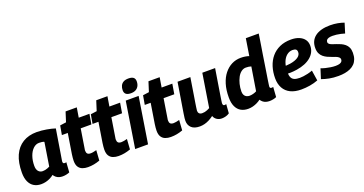

<svg xmlns="http://www.w3.org/2000/svg" viewBox="-38 -1449 4059 2142"><g transform="rotate(-20 1991.0 -378.0)"><path d="M436 10Q414 10 394.5 4Q375 -2 359.5 -14.5Q344 -27 334 -44Q313 -27 288.5 -15Q264 -3 237.5 3.5Q211 10 182 10Q133 10 97 -11.5Q61 -33 41 -76Q21 -119 21 -183Q21 -304 58 -386.5Q95 -469 164.5 -511.5Q234 -554 330 -554Q358 -554 388 -551Q418 -548 446.5 -543Q475 -538 500.5 -532Q526 -526 546 -519Q531 -426 520.5 -361.5Q510 -297 503.5 -256Q497 -215 493 -192Q489 -169 487.5 -158.5Q486 -148 486 -146Q486 -134 491 -128Q496 -122 507 -122Q511 -122 516.5 -122.5Q522 -123 527 -125L519 -7Q504 0 481.5 5Q459 10 436 10ZM331 -144 375 -422Q362 -428 346.5 -430Q331 -432 314 -432Q276 -432 244.5 -402.5Q213 -373 195 -322Q177 -271 177 -208Q177 -165 196.5 -143Q216 -121 247 -121Q261 -121 276 -124Q291 -127 305.5 -132.5Q320 -138 331 -144Z M887 -137 879 -16Q843 -3 808.5 3.5Q774 10 737 10Q701 10 672 -1Q643 -12 626 -38Q609 -64 609 -110Q609 -125 611 -146.5Q613 -168 616 -188L654 -426H584L603 -534L676 -544L713 -660H846L827 -544H954L934 -425H807L771 -199Q769 -191 768.5 -184.5Q768 -178 768 -171Q768 -149 779.5 -137Q791 -125 818 -125Q833 -125 849.5 -128.5Q866 -132 887 -137Z M1251 -137 1243 -16Q1207 -3 1172.5 3.5Q1138 10 1101 10Q1065 10 1036 -1Q1007 -12 990 -38Q973 -64 973 -110Q973 -125 975 -146.5Q977 -168 980 -188L1018 -426H948L967 -534L1040 -544L1077 -660H1210L1191 -544H1318L1298 -425H1171L1135 -199Q1133 -191 1132.5 -184.5Q1132 -178 1132 -171Q1132 -149 1143.5 -137Q1155 -125 1182 -125Q1197 -125 1213.5 -128.5Q1230 -132 1251 -137Z M1299 0 1385 -544H1538L1452 0ZM1497 -766Q1536 -766 1555 -751Q1574 -736 1574 -705Q1574 -673 1561.5 -649.5Q1549 -626 1526 -613.5Q1503 -601 1469 -601Q1430 -601 1411 -616.5Q1392 -632 1392 -663Q1392 -693 1403 -716.5Q1414 -740 1437 -753Q1460 -766 1497 -766Z M1871 -137 1863 -16Q1827 -3 1792.5 3.5Q1758 10 1721 10Q1685 10 1656 -1Q1627 -12 1610 -38Q1593 -64 1593 -110Q1593 -125 1595 -146.5Q1597 -168 1600 -188L1638 -426H1568L1587 -534L1660 -544L1697 -660H1830L1811 -544H1938L1918 -425H1791L1755 -199Q1753 -191 1752.5 -184.5Q1752 -178 1752 -171Q1752 -149 1763.5 -137Q1775 -125 1802 -125Q1817 -125 1833.5 -128.5Q1850 -132 1871 -137Z M2065 10Q2000 10 1966.5 -21Q1933 -52 1933 -104Q1933 -117 1935 -136Q1937 -155 1942 -185.5Q1947 -216 1954.5 -263.5Q1962 -311 1973.5 -380Q1985 -449 2000 -544H2152Q2140 -470 2131.5 -415Q2123 -360 2116.5 -321Q2110 -282 2105.5 -253.5Q2101 -225 2098 -204Q2095 -183 2093 -165Q2093 -144 2105 -132Q2117 -120 2140 -120Q2156 -120 2171 -123Q2186 -126 2201 -132.5Q2216 -139 2231 -147L2294 -544H2446Q2428 -431 2416 -358Q2404 -285 2397.5 -243Q2391 -201 2388 -181Q2385 -161 2384.5 -155Q2384 -149 2384 -147Q2384 -133 2389.5 -126.5Q2395 -120 2404 -120Q2407 -120 2412.5 -121Q2418 -122 2425 -124L2417 -17Q2399 -4 2374.5 3Q2350 10 2327 10Q2292 10 2266.5 -7.5Q2241 -25 2232 -53Q2204 -32 2176.5 -18Q2149 -4 2121 3Q2093 10 2065 10Z M2893 10Q2870 10 2850 4Q2830 -2 2815 -14.5Q2800 -27 2790 -43Q2771 -28 2746.5 -16Q2722 -4 2695 3Q2668 10 2640 10Q2591 10 2554.5 -10.5Q2518 -31 2497.5 -74Q2477 -117 2477 -183Q2477 -272 2498 -340.5Q2519 -409 2557 -456.5Q2595 -504 2644.5 -529Q2694 -554 2752 -554Q2781 -554 2805.5 -550Q2830 -546 2850 -539L2882 -740H3035Q3032 -719 3026.5 -682.5Q3021 -646 3013.5 -600.5Q3006 -555 2998 -504.5Q2990 -454 2982.5 -404Q2975 -354 2967.5 -308Q2960 -262 2954.5 -226Q2949 -190 2946 -168Q2943 -146 2943 -143Q2943 -133 2947.5 -127.5Q2952 -122 2963 -122Q2968 -122 2973 -122.5Q2978 -123 2983 -125L2975 -7Q2959 1 2936 5.5Q2913 10 2893 10ZM2702 -122Q2723 -122 2746 -128Q2769 -134 2787 -144L2832 -423Q2818 -428 2802.5 -430Q2787 -432 2769 -432Q2740 -432 2714.5 -413Q2689 -394 2671 -360.5Q2653 -327 2642.5 -284.5Q2632 -242 2632 -196Q2632 -173 2641 -156Q2650 -139 2666 -130.5Q2682 -122 2702 -122Z M3161 -299Q3181 -297 3205.5 -299Q3230 -301 3253 -304Q3312 -314 3345 -337Q3378 -360 3378 -395Q3378 -417 3366 -427.5Q3354 -438 3326 -438Q3287 -438 3255.5 -412Q3224 -386 3206.5 -338.5Q3189 -291 3188 -226Q3188 -186 3199 -162Q3210 -138 3234.5 -128Q3259 -118 3298 -118Q3317 -118 3341 -121Q3365 -124 3393.5 -130.5Q3422 -137 3451 -148L3470 -25Q3424 -7 3372 1.5Q3320 10 3270 10Q3195 10 3143 -15.5Q3091 -41 3063.5 -90Q3036 -139 3036 -207Q3036 -281 3056 -344Q3076 -407 3115.5 -454Q3155 -501 3213.5 -527.5Q3272 -554 3349 -554Q3404 -554 3444.5 -537Q3485 -520 3507 -489.5Q3529 -459 3529 -416Q3529 -339 3467 -285.5Q3405 -232 3295 -215Q3255 -209 3219.5 -208Q3184 -207 3152 -209Z M3513 -24 3550 -140Q3572 -131 3601.5 -123.5Q3631 -116 3662 -111.5Q3693 -107 3719 -107Q3749 -107 3767 -113Q3785 -119 3793 -129.5Q3801 -140 3801 -154Q3801 -170 3788.5 -181Q3776 -192 3755.5 -200Q3735 -208 3711 -216Q3687 -224 3662.5 -235.5Q3638 -247 3617.5 -264Q3597 -281 3584.5 -307Q3572 -333 3572 -371Q3572 -415 3587.5 -448.5Q3603 -482 3633.5 -505.5Q3664 -529 3709 -541.5Q3754 -554 3812 -554Q3861 -554 3903 -546Q3945 -538 3977 -526L3941 -410Q3920 -417 3895 -422.5Q3870 -428 3845 -431Q3820 -434 3798 -434Q3770 -434 3752.5 -428Q3735 -422 3727.5 -412Q3720 -402 3720 -388Q3720 -373 3732.5 -363.5Q3745 -354 3765.5 -347Q3786 -340 3810.5 -332Q3835 -324 3859.5 -313Q3884 -302 3904.5 -285Q3925 -268 3937 -242.5Q3949 -217 3949 -179Q3949 -137 3937.5 -105.5Q3926 -74 3904.5 -52Q3883 -30 3853.5 -16.5Q3824 -3 3788 3.5Q3752 10 3711 10Q3650 10 3602.5 0.5Q3555 -9 3513 -24Z"/></g></svg>

Font: Georama ExtraCondensed Thin
Style: Bold Italic
Weight: 700
Italic angle: -9°
Version: Version 1.001